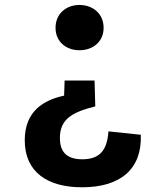

<svg xmlns="http://www.w3.org/2000/svg" viewBox="-20 -568 660 795"><path d="M309 -547.5C254.5 -547.5 210 -511.5 210 -453C210 -394.5 254.5 -360 309 -360C364 -360 409 -394.5 409 -453C409 -511.5 364 -547.5 309 -547.5ZM82.5 13C82.5 146 178.5 207.5 319.5 207.5C480 207.5 568.5 131 563 -10L429 -24C423.5 59.5 388 91.5 321 91.5C262.5 91.5 228 67 228 3.5C228 -77 282 -104 374.5 -127.5L371.5 -234.5H247.5L245.5 -172C162 -154 82.5 -109 82.5 13Z"/></svg>

Font: Monaspace Argon
Style: Bold
Weight: 700
Designer: Riley Cran & the Lettermatic Team
Foundry: Lettermatic
Version: Version 1.000 (Monaspace Argon)